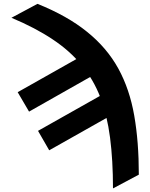

<svg xmlns="http://www.w3.org/2000/svg" viewBox="-20 -791 800 1023"><path d="M41 -696.3Q76.2 -714.8 179.7 -770.5Q339.8 -706.1 444.3 -621.1Q549.8 -536.1 610.4 -425.8Q670.9 -315.4 695.3 -174.8Q719.7 -35.2 719.7 139.6Q673.8 164.1 582 212.9Q582 62.5 566.4 -57.6Q550.8 -177.7 514.6 -272.5Q477.5 -368.2 415 -443.4Q353.5 -519.5 260.7 -581.1Q168.9 -642.6 41 -696.3ZM522.5 -416Q425.8 -361.3 134.8 -196.3Q119.1 -221.7 74.2 -299.8Q170.9 -354.5 461.9 -518.6Q477.5 -492.2 522.5 -416ZM629.9 -209Q533.2 -154.3 242.2 9.8Q227.5 -15.6 182.6 -93.8Q279.3 -148.4 570.3 -312.5Q585 -286.1 629.9 -209Z"/></svg>

Font: DeepSea
Style: Bold
Weight: 700
Designer: Stem
Version: Version 3.019;git-0a5106e0b